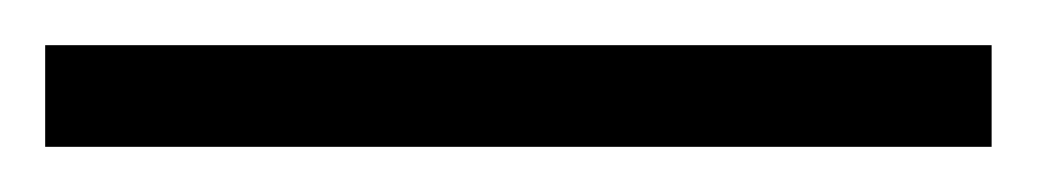

<svg xmlns="http://www.w3.org/2000/svg" viewBox="-22 68 459 85"><path d="M417 133V88H-2V133Z"/></svg>

Font: Noto Sans Arabic Cond Light
Style: Regular
Weight: 300
Width: 3
Designer: Monotype Design Team, Nadine Chahine, Nizar Qandah and Khaled Hosny
Foundry: Monotype Imaging Inc.
Version: Version 2.012